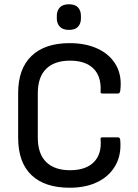

<svg xmlns="http://www.w3.org/2000/svg" viewBox="-20 -868 645 899"><path d="M306 11Q189 11 127 -48.5Q65 -108 65 -223V-432Q65 -546 127.5 -606Q190 -666 306 -666Q383 -666 439.5 -639Q496 -612 524 -562Q552 -512 543 -442Q542 -438 540 -434Q538 -430 532 -430H460Q449 -430 451 -440Q455 -510 417.5 -547Q380 -584 308 -584Q235 -584 196 -545.5Q157 -507 157 -431V-224Q157 -148 196 -109.5Q235 -71 308 -71Q382 -71 419.5 -109Q457 -147 451 -215Q449 -225 460 -225H532Q542 -225 543 -212Q549 -144 521 -94Q493 -44 438 -16.5Q383 11 306 11ZM303 -728Q274 -728 260 -743Q246 -758 246 -782V-793Q246 -818 260 -833Q274 -848 303 -848Q332 -848 345.5 -833Q359 -818 359 -793V-782Q359 -758 345.5 -743Q332 -728 303 -728Z"/></svg>

Font: Sofia Sans Semi Condensed Medium
Style: Regular
Weight: 500
Designer: Botio Nikoltchev, Ani Petrova
Foundry: lettersoup
Version: Version 4.100